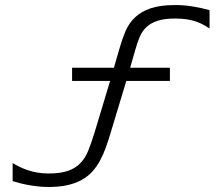

<svg xmlns="http://www.w3.org/2000/svg" viewBox="-20 -703 876 757"><path d="M429.2 -436 451.2 -512.2Q461.4 -548.3 474.6 -579.6Q487.8 -610.8 511.5 -633.8Q535.2 -656.7 573 -669.9Q610.8 -683.1 670.9 -683.1Q706.1 -683.1 740 -677.5Q773.9 -671.9 806.2 -663.1V-590.8Q794.9 -598.1 782.7 -605Q770.5 -611.8 754.9 -617.4Q739.3 -623 718.5 -626.5Q697.8 -629.9 669.9 -629.9Q627.4 -629.9 600.6 -620.8Q573.7 -611.8 556.9 -595.7Q540 -579.6 530.5 -556.6Q521 -533.7 513.2 -505.9L493.2 -436H649.9V-383.8H478L417 -182.1Q407.7 -150.9 397.7 -122.8Q387.7 -94.7 374.8 -70.6Q361.8 -46.4 344.5 -27.1Q327.1 -7.8 303 5.9Q278.8 19.5 246.3 26.9Q213.9 34.2 170.9 34.2Q155.3 34.2 137.9 32.7Q120.6 31.2 102.3 28.3Q84 25.4 65.7 21Q47.4 16.6 29.8 11.2V-60.1Q42 -52.7 56.9 -45.4Q71.8 -38.1 89.1 -32.2Q106.4 -26.4 127 -22.7Q147.5 -19 170.9 -19Q218.3 -19 248.3 -29.5Q278.3 -40 297.6 -60.5Q316.9 -81.1 328.9 -111.3Q340.8 -141.6 353 -181.2L414.1 -383.8H264.2V-436Z"/></svg>

Font: Syncopate
Style: Regular
Weight: 400
Width: 7
Version: Version 001.001